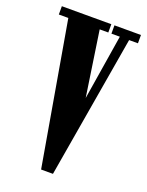

<svg xmlns="http://www.w3.org/2000/svg" viewBox="-134 -768 641 837"><g transform="rotate(20 186.5 -350.0)"><path d="M163.5 0 49 -661.5H5V-700H234.5V-661.5H194.5L239.5 -359.5L288 -661.5H249V-700H372V-661.5H331L218.5 0Z"/></g></svg>

Font: Imbue 10pt ExtraBold
Style: Regular
Weight: 800
Designer: Tyler Finck
Foundry: Etcetera Type Company
Version: Version 1.102; ttfautohint (v1.8.3)